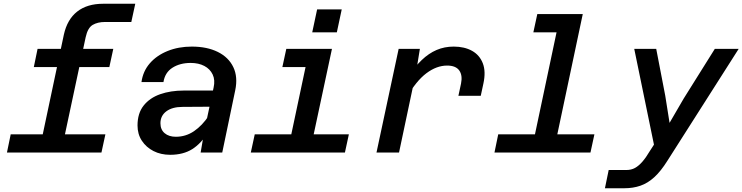

<svg xmlns="http://www.w3.org/2000/svg" viewBox="-20 -812 3952 1022"><path d="M187 0 320 -628Q338 -709 391 -750.5Q444 -792 529 -792H700L679 -695H539Q500 -695 473.5 -679.5Q447 -664 436 -614L305 0ZM160 -455 180 -552H583L562 -455ZM17 0 37 -97H541L520 0Z M1048 0 1068 -117 1117 -346Q1126 -386 1112 -415.5Q1098 -445 1067.5 -461Q1037 -477 995 -477Q938 -477 898 -451.5Q858 -426 850 -375H733Q741 -433 777.5 -475Q814 -517 872 -540.5Q930 -564 1001 -564Q1082 -564 1139.5 -535.5Q1197 -507 1222 -454.5Q1247 -402 1232 -331L1163 0ZM886 12Q836 12 797 -8Q758 -28 735 -63Q712 -98 712 -144Q712 -209 744.5 -250Q777 -291 832.5 -310.5Q888 -330 958 -330H1127L1109 -244L952 -243Q897 -243 865.5 -219.5Q834 -196 834 -156Q834 -122 856.5 -103Q879 -84 916 -84Q969 -84 1013 -114Q1057 -144 1092 -197L1089 -110Q1051 -48 1003 -18Q955 12 886 12Z M1510 0 1627 -552H1747L1629 0ZM1315 0 1336 -97H1837L1816 0ZM1483 -455 1504 -552H1687L1666 -455ZM1642 -640 1668 -762H1799L1773 -640Z M2420 -302 2434 -367Q2443 -411 2424.5 -437Q2406 -463 2360 -463Q2304 -463 2249.5 -422Q2195 -381 2145 -293L2153 -405Q2188 -457 2225 -492.5Q2262 -528 2304 -546Q2346 -564 2395 -564Q2452 -564 2492.5 -541.5Q2533 -519 2550 -475Q2567 -431 2553 -367L2539 -302ZM1984 0 2102 -552H2215L2196 -435L2104 0Z M2807 0 2963 -737H3082L2926 0ZM2612 0 2632 -97H3144L3123 0ZM2819 -640 2840 -737H3023L3002 -640Z M3521 -303 3544 -158 3619 -287 3785 -552H3912L3533 43Q3498 99 3463 131Q3428 163 3389 176.5Q3350 190 3304 190H3200L3220 93H3313Q3340 93 3360 82Q3380 71 3399.5 48.5Q3419 26 3439 -8L3461 -42L3356 -552H3473Z"/></svg>

Font: Azeret Mono Thin Medium
Style: Italic
Weight: 500
Italic angle: -12°
Version: Version 1.002